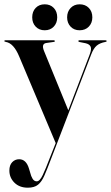

<svg xmlns="http://www.w3.org/2000/svg" viewBox="-25 -626 515 891"><path d="M206.5 106 233.5 38 64 -364Q38.5 -425.5 2 -431.5Q-5 -433 -5 -435.5Q-5 -439 -1 -439H225Q229.5 -439 229.5 -435Q229.5 -432 224.5 -431.5L190 -426.5Q165.5 -423 179.5 -389L292 -114L391.5 -374Q401 -399 395.2 -410.2Q389.5 -421.5 371.5 -425.5L344 -431Q338.5 -432.5 338.5 -435Q338.5 -439 343 -439H465Q470 -439 470 -435Q470 -432.5 464.5 -431.5Q438 -426.5 423.5 -414Q409 -401.5 398.5 -374L211.5 112.5Q194 159 181.2 188.2Q168.5 217.5 151.5 231.2Q134.5 245 104 245Q65.5 245 42 221.8Q18.5 198.5 18.5 165.5Q18.5 140.5 31.5 126.8Q44.5 113 64 113Q96.5 113 109.5 156.5L115.5 176.5Q119 191.5 126.2 203.5Q133.5 215.5 145.5 215.5Q159.5 215.5 173.2 186.5Q187 157.5 206.5 106ZM182.5 -485.5Q156.5 -485.5 140.5 -502.5Q124.5 -519.5 124.5 -545.5Q124.5 -572.5 140.5 -589.2Q156.5 -606 182.5 -606Q208.5 -606 224.5 -589.2Q240.5 -572.5 240.5 -545.5Q240.5 -519.5 224.5 -502.5Q208.5 -485.5 182.5 -485.5ZM344.5 -485.5Q318.5 -485.5 302.5 -502.5Q286.5 -519.5 286.5 -545.5Q286.5 -572 302.8 -589Q319 -606 344.5 -606Q371 -606 387.2 -589.2Q403.5 -572.5 403.5 -545.5Q403.5 -519.5 387.2 -502.5Q371 -485.5 344.5 -485.5Z"/></svg>

Font: Fraunces 144pt SemiBold
Style: Regular
Weight: 600
Version: Version 1.000;[0bf87f6ff]